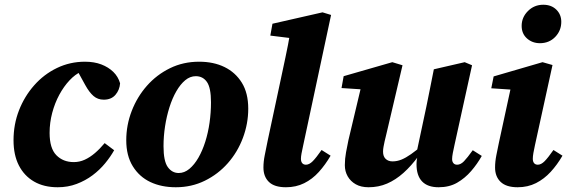

<svg xmlns="http://www.w3.org/2000/svg" viewBox="-20 -774 2393 809"><path d="M223 15Q165 15 123.5 -9Q82 -33 59.5 -77Q37 -121 37 -183Q37 -250 60 -309Q83 -368 124 -414.5Q165 -461 220 -487.5Q275 -514 338 -514Q377 -514 407 -502.5Q437 -491 457.5 -471Q478 -451 486 -423Q484 -395 466.5 -374.5Q449 -354 417 -354Q392 -354 374 -369.5Q356 -385 339 -416L301 -485H355V-472H322Q297 -461 273 -435.5Q249 -410 230 -375Q211 -340 200 -298.5Q189 -257 189 -214Q189 -149 217.5 -120Q246 -91 291 -91Q315 -91 337 -101Q359 -111 380 -129Q401 -147 421 -171L461 -141Q446 -114 423 -86Q400 -58 370 -35.5Q340 -13 303 1Q266 15 223 15Z M721 15Q660 15 613.5 -7Q567 -29 539.5 -73.5Q512 -118 512 -183Q512 -247 535 -306.5Q558 -366 599 -412.5Q640 -459 696 -486.5Q752 -514 819 -514Q880 -514 926 -491.5Q972 -469 999 -425.5Q1026 -382 1026 -316Q1026 -253 1003.5 -193Q981 -133 940 -86.5Q899 -40 843 -12.5Q787 15 721 15ZM733 -45Q757 -45 778 -62.5Q799 -80 816 -109.5Q833 -139 845 -177Q857 -215 863 -257.5Q869 -300 869 -343Q869 -404 852 -428.5Q835 -453 805 -453Q781 -453 760.5 -436Q740 -419 723 -389.5Q706 -360 694 -322Q682 -284 675.5 -242Q669 -200 669 -158Q669 -95 687 -70Q705 -45 733 -45Z M1185 15Q1136 15 1113 -7.5Q1090 -30 1090 -68Q1090 -93 1095.5 -120Q1101 -147 1108 -182L1161 -430Q1172 -483 1183 -533.5Q1194 -584 1203 -638L1257 -607L1119 -624L1128 -674L1339 -722L1375 -711L1257 -159Q1253 -141 1250.5 -127.5Q1248 -114 1248 -105Q1248 -93 1253.5 -86.5Q1259 -80 1269 -80Q1283 -80 1297.5 -94.5Q1312 -109 1335 -142L1373 -118Q1351 -80 1323.5 -49.5Q1296 -19 1261.5 -2Q1227 15 1185 15Z M1533 15Q1501 15 1479 2.5Q1457 -10 1445 -31Q1433 -52 1433 -78Q1433 -105 1438 -132Q1443 -159 1448 -183L1506 -427L1542 -395L1419 -403L1428 -453L1633 -512L1676 -499L1607 -205Q1603 -190 1600.5 -178Q1598 -166 1596 -155.5Q1594 -145 1594 -135Q1594 -115 1605 -104.5Q1616 -94 1634 -94Q1653 -94 1671.5 -101.5Q1690 -109 1712 -124.5Q1734 -140 1761 -163L1770 -116H1743Q1713 -75 1680 -45.5Q1647 -16 1611 -0.5Q1575 15 1533 15ZM1828 15Q1782 15 1758.5 -9.5Q1735 -34 1735 -82Q1735 -92 1736.5 -102.5Q1738 -113 1741 -125H1734L1777 -327Q1785 -366 1792.5 -404Q1800 -442 1808 -482L1938 -512L1969 -499L1895 -163Q1891 -145 1888 -129.5Q1885 -114 1885 -104Q1885 -93 1890.5 -86.5Q1896 -80 1906 -80Q1921 -80 1935 -94.5Q1949 -109 1972 -141L2010 -117Q1991 -83 1965 -53Q1939 -23 1906 -4Q1873 15 1828 15Z M2066 -68Q2066 -93 2071.5 -120.5Q2077 -148 2082 -172L2137 -426L2170 -394L2050 -402L2060 -452L2266 -512L2308 -500L2234 -162Q2230 -144 2227.5 -129.5Q2225 -115 2225 -105Q2225 -93 2230.5 -86.5Q2236 -80 2246 -80Q2260 -80 2274.5 -94.5Q2289 -109 2312 -142L2350 -118Q2328 -80 2300.5 -50Q2273 -20 2238.5 -2.5Q2204 15 2161 15Q2113 15 2089.5 -7.5Q2066 -30 2066 -68ZM2255 -592Q2223 -592 2200.5 -612Q2178 -632 2178 -665Q2178 -701 2204.5 -727.5Q2231 -754 2269 -754Q2303 -754 2324 -733.5Q2345 -713 2345 -682Q2345 -645 2319.5 -618.5Q2294 -592 2255 -592Z"/></svg>

Font: Source Serif 4
Style: Bold Italic
Weight: 700
Italic angle: -12°
Designer: Frank Grießhammer
Foundry: Adobe Systems Incorporated
Version: Version 4.004;hotconv 1.0.116;makeotfexe 2.5.65601